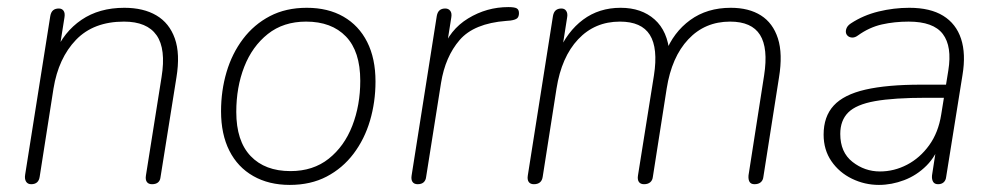

<svg xmlns="http://www.w3.org/2000/svg" viewBox="-20 -514 2810 542"><path d="M68 6Q58 6 53.5 -1.5Q49 -9 51 -21L122 -469Q124 -480 130 -485Q136 -490 146 -490Q155 -490 159.5 -483.5Q164 -477 162 -465L146 -364H135Q160 -424 210 -458Q260 -492 331 -492Q385 -492 421.5 -470.5Q458 -449 473.5 -405.5Q489 -362 478 -295L433 -13Q432 -4 426 1Q420 6 409 6Q399 6 394.5 -0.5Q390 -7 392 -19L436 -296Q449 -376 422 -414.5Q395 -453 330 -453Q244 -453 194.5 -401.5Q145 -350 131 -264L92 -15Q89 6 68 6Z M798 8Q739 8 695 -17Q651 -42 627.5 -88.5Q604 -135 604 -200Q604 -258 619.5 -310.5Q635 -363 666 -404Q697 -445 742 -468.5Q787 -492 846 -492Q906 -492 949.5 -467Q993 -442 1016.5 -395.5Q1040 -349 1040 -284Q1040 -226 1024.5 -173.5Q1009 -121 978 -80Q947 -39 902 -15.5Q857 8 798 8ZM800 -31Q864 -31 908 -66Q952 -101 974.5 -159Q997 -217 997 -286Q997 -369 956.5 -411Q916 -453 844 -453Q780 -453 736 -418Q692 -383 669.5 -325.5Q647 -268 647 -198Q647 -116 687.5 -73.5Q728 -31 800 -31Z M1159 6Q1149 6 1144.5 -0.5Q1140 -7 1142 -19L1213 -469Q1215 -480 1221 -485Q1227 -490 1237 -490Q1246 -490 1251 -483.5Q1256 -477 1254 -465L1239 -370H1228Q1249 -430 1301.5 -462Q1354 -494 1415 -494Q1432 -494 1438.5 -490.5Q1445 -487 1445 -477Q1445 -467 1440 -462.5Q1435 -458 1421 -456L1409 -455Q1318 -448 1277.5 -401Q1237 -354 1225 -280L1183 -15Q1182 -5 1176 0.5Q1170 6 1159 6Z M1487 6Q1477 6 1472.5 -0.5Q1468 -7 1470 -19L1541 -469Q1543 -480 1549 -485Q1555 -490 1565 -490Q1574 -490 1578.5 -483Q1583 -476 1581 -465L1565 -363L1555 -364Q1581 -425 1626 -458.5Q1671 -492 1732 -492Q1791 -492 1828 -459Q1865 -426 1870 -363L1858 -364Q1881 -423 1928.5 -457.5Q1976 -492 2043 -492Q2094 -492 2128 -470.5Q2162 -449 2176 -405.5Q2190 -362 2179 -295L2135 -15Q2134 -5 2127.5 0.5Q2121 6 2110 6Q2100 6 2096 -0.5Q2092 -7 2093 -19L2137 -301Q2149 -378 2125.5 -415.5Q2102 -453 2041 -453Q1970 -453 1923 -403Q1876 -353 1862 -264L1823 -15Q1822 -5 1815.5 0.5Q1809 6 1798 6Q1788 6 1783.5 -0.5Q1779 -7 1781 -19L1826 -301Q1838 -378 1814.5 -415.5Q1791 -453 1730 -453Q1659 -453 1612 -403Q1565 -353 1551 -264L1512 -15Q1509 6 1487 6Z M2461 8Q2421 8 2385 -9.5Q2349 -27 2327 -59Q2305 -91 2305 -134Q2305 -185 2333.5 -216Q2362 -247 2423 -261Q2484 -275 2580 -275H2661L2655 -238H2596Q2503 -238 2450 -228.5Q2397 -219 2374.5 -196.5Q2352 -174 2352 -136Q2352 -84 2386.5 -57Q2421 -30 2464 -30Q2504 -30 2540.5 -49Q2577 -68 2603 -104Q2629 -140 2637 -191L2657 -315Q2668 -383 2641.5 -418Q2615 -453 2545 -453Q2505 -453 2469.5 -445Q2434 -437 2402 -414Q2394 -408 2386.5 -408Q2379 -408 2374 -412Q2369 -416 2368 -422Q2367 -428 2370 -435Q2373 -442 2382 -448Q2417 -471 2460 -481.5Q2503 -492 2547 -492Q2606 -492 2642.5 -469.5Q2679 -447 2693 -404.5Q2707 -362 2697 -302L2651 -15Q2650 -5 2644 0.5Q2638 6 2628 6Q2618 6 2614 -1Q2610 -8 2611 -19L2626 -116H2636Q2623 -74 2595.5 -46.5Q2568 -19 2532.5 -5.5Q2497 8 2461 8Z"/></svg>

Font: Nunito ExtraLight
Style: Italic
Weight: 200
Italic angle: -9°
Designer: Vernon Adams
Foundry: Vernon Adams
Version: Version 3.602